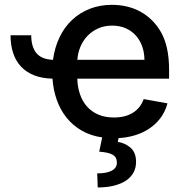

<svg xmlns="http://www.w3.org/2000/svg" viewBox="-20 -573 782 811"><path d="M24.5 -424H111.9Q111.9 -376.1 133.3 -349.3Q154.8 -322.4 203.8 -320.3Q210.9 -372.5 231.5 -415.5Q252.1 -458.5 284.4 -488.8Q316.8 -519.2 359.4 -535.9Q402 -552.6 452.8 -552.6Q485.8 -552.6 516 -545.5Q546.2 -538.4 572.6 -524Q599.1 -509.6 621.1 -488.1Q643.1 -466.6 659.8 -437.5Q694.2 -377.5 694.2 -278.4V-240.8H306.5Q307.5 -205.3 317.8 -175.1Q328.1 -144.9 347.5 -123Q366.8 -101.2 395.2 -89Q423.7 -76.7 461.3 -76.7Q508.2 -76.7 540.5 -96.2Q572.8 -115.8 587 -154.5L687.5 -136.4Q677.9 -100.9 657.5 -74Q637.1 -47.2 609.4 -29.1Q581.7 -11 548.7 -1.2Q515.6 8.5 480.8 10.3L477.6 26.3Q508.2 30.9 531.6 51.1Q554.7 71 554.7 111.2Q554.7 135.3 544.2 155.2Q533.7 175.1 513.3 189.1Q492.9 203.1 462.5 210.9Q432.2 218.8 392.8 218.8L390.6 159.4Q409.1 159.4 424.4 156.8Q439.6 154.1 450.6 148.6Q461.6 143.1 467.7 134.6Q473.7 126.1 473.7 114.3Q473.7 102.6 469.5 94.5Q465.2 86.3 456.1 80.8Q447.1 75.3 433.1 72.3Q419 69.2 399.1 67.5L411.6 7.5Q362.6 0.4 324.9 -21.5Q287.3 -43.3 261 -76.2Q234.7 -109 219.8 -151.1Q204.9 -193.2 201.7 -240.8Q157.7 -241.8 124.5 -254.8Q91.3 -267.8 69.1 -291.4Q46.9 -315 35.7 -348.5Q24.5 -382.1 24.5 -424ZM590.2 -320.3Q589.8 -351.2 580.4 -377.5Q571 -403.8 553.4 -423.3Q535.9 -442.8 510.7 -453.8Q485.4 -464.8 453.5 -464.8Q421.2 -464.8 394.9 -453.1Q368.6 -441.4 349.6 -421.5Q330.6 -401.6 319.6 -375.4Q308.6 -349.1 306.8 -320.3Z"/></svg>

Font: Inter P Medium
Style: Regular
Weight: 500
Designer: Rasmus Andersson
Foundry: rsms
Version: Version 3.018;git-588b23468